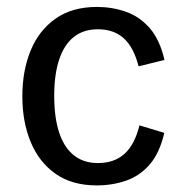

<svg xmlns="http://www.w3.org/2000/svg" viewBox="-20 -531 532 562"><path d="M263.2 11.7Q191.4 11.7 143.1 -22Q94.7 -55.7 70.1 -114.7Q45.4 -173.8 45.4 -249Q45.4 -324.2 69.8 -383.3Q94.2 -442.4 142.8 -476.6Q191.4 -510.7 263.7 -510.7Q308.1 -510.7 348.1 -496.8Q388.2 -482.9 418 -449Q447.8 -415 461.4 -355.5L385.7 -336.9Q371.1 -393.1 342 -419.2Q313 -445.3 266.6 -445.3Q224.1 -445.3 195.8 -422.6Q167.5 -399.9 153.1 -356.4Q138.7 -313 138.7 -250.5Q138.7 -186.5 153.3 -142.6Q168 -98.6 196.5 -76.2Q225.1 -53.7 266.6 -53.7Q314 -53.7 344 -80.3Q374 -106.9 388.2 -164.1L460.9 -142.1Q447.3 -83 418.2 -49.6Q389.2 -16.1 349.1 -2.2Q309.1 11.7 263.2 11.7Z"/></svg>

Font: Pontano Sans Medium
Style: Regular
Weight: 500
Designer: Vernon Adams
Foundry: Vernon Adams
Version: Version 2.001